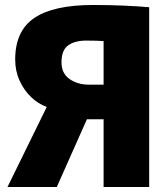

<svg xmlns="http://www.w3.org/2000/svg" viewBox="-20 -751 675 771"><path d="M10 0 167 -320V-322Q133 -334 104.5 -361.5Q76 -389 58.5 -427.5Q41 -466 41 -512Q41 -627 118 -679Q195 -731 354 -731Q417 -731 475.5 -728.5Q534 -726 579 -722V0H396V-272H329L208 0ZM337 -411H396V-586Q383 -587 366 -587.5Q349 -588 326 -588Q281 -588 254 -569Q227 -550 227 -501Q227 -456 259.5 -433.5Q292 -411 337 -411Z"/></svg>

Font: Murecho ExtraBold
Style: Regular
Weight: 800
Designer: Neil Summerour
Foundry: Positype
Version: Version 1.010; ttfautohint (v1.8.3)